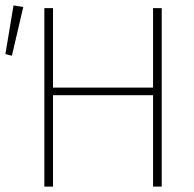

<svg xmlns="http://www.w3.org/2000/svg" viewBox="-44 -690 718 710"><path d="M120 0H152V-338H522V0H554V-660H522V-366H152V-660H120ZM0 -484 42 -664 6 -670 -24 -490Z"/></svg>

Font: Source Sans Pro ExtraLight
Style: Regular
Weight: 200
Designer: Paul D. Hunt
Foundry: Adobe Systems Incorporated
Version: Version 3.006;hotconv 1.0.111;makeotfexe 2.5.65597